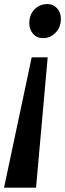

<svg xmlns="http://www.w3.org/2000/svg" viewBox="-24 -768 314 924"><path d="M149.5 135H-4.5L128.5 -492H205.5ZM269 -676Q268.5 -636.5 243.2 -610.5Q218 -584.5 184 -584.5Q153 -584.5 134.8 -605.8Q116.5 -627 117 -657.5Q117.5 -698.5 142.5 -723.5Q167.5 -748.5 205 -748.5Q231.5 -748.5 250.5 -728.2Q269.5 -708 269 -676Z"/></svg>

Font: Merriweather 48pt ExtraBold
Style: Italic
Weight: 800
Italic angle: -7.8°
Version: Version 2.101